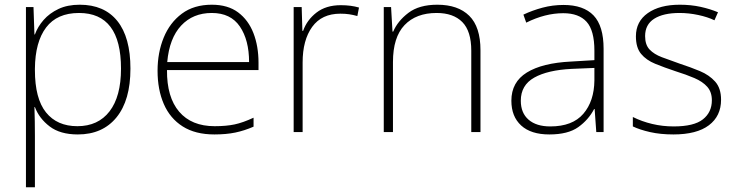

<svg xmlns="http://www.w3.org/2000/svg" viewBox="-20 -611 3123 814"><path d="M318 -591Q422 -591 477.5 -522Q533 -453 533 -320Q533 -186 474 -113.5Q415 -41 310 -41Q235 -41 190.5 -75Q146 -109 128 -157H126Q127 -127 127.5 -95.5Q128 -64 128 -35V183H90V-581H122L126 -465H128Q140 -498 165 -526.5Q190 -555 228 -573Q266 -591 318 -591ZM315 -556Q222 -556 175.5 -494.5Q129 -433 128 -320V-314Q128 -193 175 -134.5Q222 -76 308 -76Q396 -76 444.5 -139Q493 -202 493 -320Q493 -556 315 -556Z M878 -591Q946 -591 989.5 -558.5Q1033 -526 1054.5 -470.5Q1076 -415 1076 -345V-314H688Q687 -199 739.5 -137.5Q792 -76 890 -76Q939 -76 974.5 -83.5Q1010 -91 1055 -112V-74Q1016 -57 977.5 -49Q939 -41 889 -41Q808 -41 754.5 -75Q701 -109 674.5 -170Q648 -231 648 -311Q648 -388 674 -451.5Q700 -515 751 -553Q802 -591 878 -591ZM878 -556Q798 -556 748 -502.5Q698 -449 689 -348H1036Q1036 -441 997 -498.5Q958 -556 878 -556Z M1425 -589Q1447 -589 1466 -586.5Q1485 -584 1502 -579L1495 -543Q1477 -548 1460.5 -550.5Q1444 -553 1423 -553Q1344 -553 1303.5 -497Q1263 -441 1263 -346V-51H1225V-581H1259L1262 -480H1265Q1281 -526 1321.5 -557.5Q1362 -589 1425 -589Z M1834 -591Q1922 -591 1969.5 -544Q2017 -497 2017 -398V-51H1978V-396Q1978 -479 1940 -517.5Q1902 -556 1831 -556Q1744 -556 1695 -504.5Q1646 -453 1646 -348V-51H1607V-581H1638L1644 -477H1647Q1666 -522 1711.5 -556.5Q1757 -591 1834 -591Z M2369 -590Q2454 -590 2496.5 -545.5Q2539 -501 2539 -404V-51H2508L2501 -149H2499Q2475 -103 2431.5 -72Q2388 -41 2309 -41Q2231 -41 2189.5 -79Q2148 -117 2148 -184Q2148 -263 2213.5 -303.5Q2279 -344 2400 -350L2500 -356V-396Q2500 -482 2467 -518.5Q2434 -555 2368 -555Q2291 -555 2211 -515L2199 -549Q2237 -567 2280 -578.5Q2323 -590 2369 -590ZM2404 -319Q2302 -314 2245 -282Q2188 -250 2188 -184Q2188 -132 2221 -103.5Q2254 -75 2313 -75Q2407 -75 2453 -128.5Q2499 -182 2500 -270V-323Z M3037 -188Q3037 -119 2985.5 -80Q2934 -41 2835 -41Q2780 -41 2736 -51Q2692 -61 2663 -75V-115Q2701 -96 2745 -85.5Q2789 -75 2836 -75Q2922 -75 2960 -105Q2998 -135 2998 -186Q2998 -221 2978.5 -243Q2959 -265 2924 -280Q2889 -295 2844 -309Q2796 -325 2758 -340.5Q2720 -356 2698 -382.5Q2676 -409 2676 -457Q2676 -520 2726.5 -555.5Q2777 -591 2862 -591Q2909 -591 2950 -582Q2991 -573 3024 -559L3009 -525Q2980 -539 2940 -547.5Q2900 -556 2861 -556Q2792 -556 2753.5 -531.5Q2715 -507 2715 -458Q2715 -421 2734 -401Q2753 -381 2786 -368.5Q2819 -356 2862 -341Q2908 -326 2947.5 -309.5Q2987 -293 3012 -265Q3037 -237 3037 -188Z"/></svg>

Font: Noto Sans Tamil UI ExtraLight
Style: Regular
Weight: 200
Designer: Jelle Bosma - Monotype Design Team
Foundry: Monotype Imaging Inc.
Version: Version 2.004; ttfautohint (v1.8.4.7-5d5b)